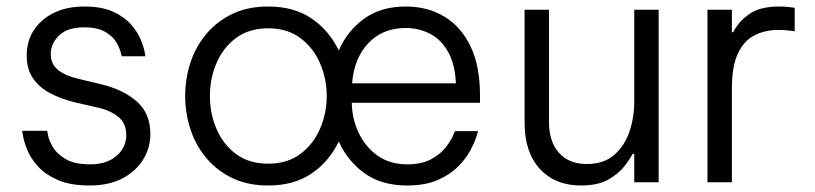

<svg xmlns="http://www.w3.org/2000/svg" viewBox="-20 -560 2503 590"><path d="M256 10Q196 10 157.5 -7Q119 -24 96.5 -49Q74 -74 64 -99Q54 -124 51 -141Q48 -158 48 -158H125Q125 -158 128 -142.5Q131 -127 143.5 -106.5Q156 -86 183 -70.5Q210 -55 257 -55Q308 -55 338 -81Q368 -107 368 -145Q368 -181 343.5 -201Q319 -221 278 -230L208 -246Q168 -256 135 -273Q102 -290 82 -318.5Q62 -347 62 -389Q62 -456 111 -498Q160 -540 239 -540Q292 -540 326.5 -524.5Q361 -509 381.5 -486Q402 -463 411.5 -440.5Q421 -418 424 -402.5Q427 -387 427 -387H354Q354 -387 350.5 -400.5Q347 -414 336.5 -431.5Q326 -449 302.5 -462.5Q279 -476 239 -476Q187 -476 161.5 -451Q136 -426 136 -394Q136 -363 158.5 -345Q181 -327 220 -318L291 -301Q358 -285 400 -248.5Q442 -212 442 -148Q442 -105 419.5 -69Q397 -33 355.5 -11.5Q314 10 256 10Z M804 10Q741 10 693.5 -13Q646 -36 613.5 -75Q581 -114 565 -163.5Q549 -213 549 -265Q549 -318 565 -367Q581 -416 613.5 -455Q646 -494 693.5 -517Q741 -540 804 -540Q883 -540 937 -503.5Q991 -467 1021 -405Q1048 -466 1099.5 -503Q1151 -540 1227 -540Q1294 -540 1345.5 -509Q1397 -478 1426 -417.5Q1455 -357 1455 -266V-244H1061Q1062 -193 1083 -150Q1104 -107 1141.5 -81Q1179 -55 1231 -55Q1276 -55 1304.5 -70.5Q1333 -86 1349 -106.5Q1365 -127 1371.5 -142Q1378 -157 1378 -157H1449Q1449 -157 1444 -140.5Q1439 -124 1426 -99Q1413 -74 1388.5 -49Q1364 -24 1325.5 -7Q1287 10 1231 10Q1153 10 1101 -27Q1049 -64 1021 -125Q991 -63 937 -26.5Q883 10 804 10ZM1062 -304H1381Q1378 -365 1356 -402.5Q1334 -440 1300 -457Q1266 -474 1227 -474Q1156 -474 1112 -427.5Q1068 -381 1062 -304ZM804 -57Q863 -57 903 -87Q943 -117 963.5 -164.5Q984 -212 984 -265Q984 -318 963.5 -365.5Q943 -413 903 -443Q863 -473 804 -473Q745 -473 705 -443Q665 -413 645 -365.5Q625 -318 625 -265Q625 -212 645 -164.5Q665 -117 705 -87Q745 -57 804 -57Z M1765 10Q1686 10 1639 -41Q1592 -92 1592 -183V-530H1667V-186Q1667 -124 1698 -90Q1729 -56 1783 -56Q1836 -56 1868 -84.5Q1900 -113 1914.5 -156.5Q1929 -200 1929 -247V-530H2004V0H1929V-87H1924Q1917 -73 1899 -49.5Q1881 -26 1849 -8Q1817 10 1765 10Z M2154 0V-530H2229V-461H2233Q2249 -493 2282 -516.5Q2315 -540 2374 -540Q2393 -540 2407.5 -538Q2422 -536 2422 -536V-464Q2422 -464 2406 -466Q2390 -468 2372 -468Q2331 -468 2298.5 -451.5Q2266 -435 2247.5 -395.5Q2229 -356 2229 -288V0Z"/></svg>

Font: Be Vietnam Pro Light
Style: Regular
Weight: 300
Designer: Lam Bao, Tony Le, Vietanh Nguyen
Foundry: Yellow Type Foundry
Version: Version 1.002; ttfautohint (v1.8.3)